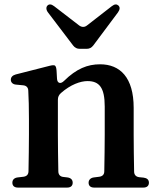

<svg xmlns="http://www.w3.org/2000/svg" viewBox="-20 -842 723 869"><path d="M36 -15C36 -1 45 7 61 7H284C300 7 309 -1 309 -15C309 -29 300 -37 285 -39L268 -41C253 -42 244 -51 244 -67C243 -121 242 -187 242 -232V-390C242 -403 246 -412 256 -421C299 -459 344 -475 376 -475C429 -475 454 -446 454 -360V-232C454 -185 453 -120 452 -67C452 -52 444 -44 429 -42L405 -39C390 -37 381 -28 381 -15C381 -1 390 7 406 7H629C645 7 654 -1 654 -15C654 -29 645 -36 630 -38L610 -40C595 -42 587 -51 587 -66C586 -119 585 -185 585 -232V-354C585 -492 523 -551 433 -551C376 -551 326 -531 270 -476C254 -460 239 -465 238 -486L236 -522C235 -535 233 -541 229 -545C225 -548 216 -547 204 -544L51 -505C37 -501 29 -493 29 -481C29 -469 38 -460 53 -459L84 -456C99 -455 108 -446 108 -431C110 -394 111 -355 111 -303V-232C111 -188 110 -121 109 -68C109 -52 101 -44 86 -42L60 -39C45 -37 36 -29 36 -15ZM197 -786 311 -636C319 -626 328 -621 341 -621H372C385 -621 394 -626 402 -636L514 -786C523 -799 524 -809 516 -817C508 -824 499 -824 486 -814L374 -727C363 -718 350 -718 338 -727L225 -814C212 -824 202 -824 195 -817C188 -810 188 -798 197 -786Z"/></svg>

Font: 寒蝉锦书宋Pro Soft
Style: Regular
Weight: 700
Designer: 寒蝉锦书宋{Warren} 思源宋体{Ryoko NISHIZUKA 西塚涼子 (kana & ideographs); Frank Grießhammer (Latin, Greek & Cyrillic); Wenlong ZHANG 
Foundry: Adobe & ChillType
Version: Version 2.000;Glyphs 3.1.1 (3135)